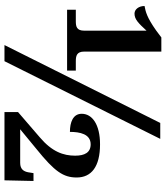

<svg xmlns="http://www.w3.org/2000/svg" viewBox="40 -800 759 880"><g transform="rotate(90 420.0 -359.5)"><path d="M24 -287H303V-327H260C236 -327 216 -331 216 -365V-719H151L119 -695C58 -652 33 -647 7 -642C7 -616 22 -596 42 -596C68 -596 86 -614 120 -651V-365C120 -331 101 -327 77 -327H24ZM186 0H260L616 -714H543ZM493 0H806L809 -133H773L769 -108C765 -88 755 -72 726 -72H572L663 -147C766 -230 793 -270 793 -331C793 -398 744 -438 641 -438C550 -438 501 -402 501 -354C501 -314 540 -300 584 -300C584 -346 594 -395 641 -395C679 -395 693 -367 693 -324C693 -270 675 -218 609 -162L493 -62Z"/></g></svg>

Font: Noto Serif SemiBold
Style: Regular
Weight: 600
Designer: Monotype Design Team
Foundry: Monotype Imaging Inc.
Version: Version 2.013